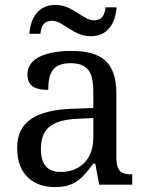

<svg xmlns="http://www.w3.org/2000/svg" viewBox="-20 -754 603 784"><path d="M351 -606C422 -606 452 -663 456 -724H411C407 -697 401 -671 362 -671C320 -671 277 -734 206 -734C134 -734 104 -677 100 -616H145C149 -643 154 -669 194 -669C237 -669 279 -606 351 -606ZM205 10C288 10 319 -30 361 -86H369L385 0H520V-42H517C472 -42 455 -58 455 -114V-373C455 -500 394 -546 272 -546C173 -546 92 -519 92 -450C92 -404 121 -387 177 -387C177 -450 191 -496 268 -496C350 -496 361 -445 361 -373V-313L278 -310C125 -305 50 -256 50 -150C50 -41 116 10 205 10ZM228 -52C173 -52 147 -83 147 -145C147 -223 184 -264 297 -269L361 -272V-191C361 -106 309 -52 228 -52Z"/></svg>

Font: Noto Nastaliq Urdu
Style: Regular
Weight: 400
Designer: Monotype Design Team (Patrick Giasson: type design, Kamal Mansour: OpenType code, Glenda Bellarosa). Updated by Simon Co
Foundry: Monotype Imaging Inc., Simon Cozens
Version: Version 3.009